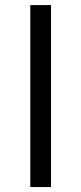

<svg xmlns="http://www.w3.org/2000/svg" viewBox="-20 -746 321 758"><path d="M181.4 -725.9H99.7V-7.6H181.4Z"/></svg>

Font: Vazir FD Light
Style: Regular
Weight: 300
Foundry: DejaVu fonts team - Redesigned by Saber Rastikerdar
Version: Version 21.10;October 20, 2019;FontCreator 12.0.0.2547 64-bi